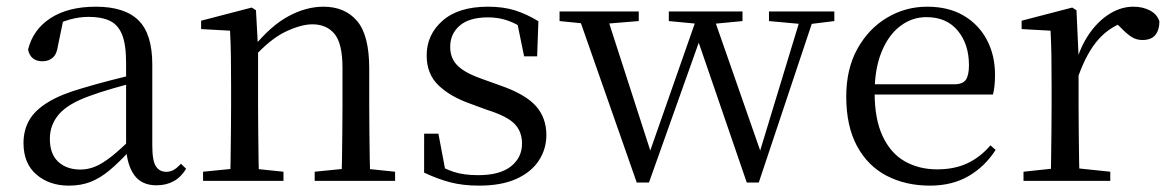

<svg xmlns="http://www.w3.org/2000/svg" viewBox="-20 -551 3559 585"><path d="M189.7 14.6Q130.5 14.6 91.1 -19.1Q51.6 -52.8 51.6 -115.1Q51.6 -153.9 68.8 -184.3Q85.9 -214.6 125.4 -239Q164.9 -263.5 230.9 -282.3Q272.8 -294.9 318.8 -306.7Q364.8 -318.5 404.8 -327.7V-303.3Q364.8 -293.3 323.7 -281.5Q282.6 -269.7 248.6 -257Q185.3 -233.6 158.6 -201.7Q131.9 -169.7 131.9 -128.2Q131.9 -81.6 157.5 -58Q183.2 -34.4 225.1 -34.4Q247.6 -34.4 269.6 -43.3Q291.6 -52.2 319.7 -74.2Q347.7 -96.3 385.8 -134.4L394.5 -87.1H370.9Q339.7 -53.7 312.5 -31.1Q285.2 -8.4 256.1 3.1Q227 14.6 189.7 14.6ZM456.8 13.6Q412.1 13.6 389.8 -16.6Q367.5 -46.7 364.2 -99.7V-103.3V-359Q364.2 -415 352.1 -445.3Q339.9 -475.6 314.7 -487.6Q289.6 -499.6 250 -499.6Q221.3 -499.6 192.1 -491.4Q162.9 -483.2 129.7 -464.7L173.2 -491.9L156.8 -412.7Q153.2 -386 140.7 -375.2Q128.1 -364.3 109.4 -364.3Q73.2 -364.3 65.5 -399.7Q80.4 -461 134.1 -495.8Q187.8 -530.6 272.2 -530.6Q359.5 -530.6 401.8 -489.2Q444 -447.8 444 -354.6V-107.7Q444 -60.8 455.1 -44.2Q466.1 -27.5 486.4 -27.5Q499 -27.5 509 -33.2Q519 -38.8 531.4 -52.1L547.1 -36.7Q531.2 -10.7 508.6 1.4Q486 13.6 456.8 13.6Z M598.7 0V-27.8L707.4 -38.6H739.8L843.7 -27.8V0ZM680.9 0Q682.1 -24.4 682.6 -65.3Q683.1 -106.3 683.6 -150.7Q684.1 -195.1 684.1 -228.5V-289.4Q684.1 -340.8 683.5 -380.8Q682.9 -420.7 680.9 -457.5L592.8 -462.4V-487.9L746.9 -528L759.9 -519.8L766.3 -403.1V-401.7V-228.5Q766.3 -195.1 766.8 -150.7Q767.3 -106.3 767.8 -65.3Q768.3 -24.4 769.3 0ZM938.8 0V-27.8L1046.3 -38.6H1079.3L1183.8 -27.8V0ZM1020.5 0Q1021.5 -24.4 1022 -64.8Q1022.5 -105.3 1023 -149.7Q1023.5 -194.1 1023.5 -228.5V-344.3Q1023.5 -418.1 999.4 -447.5Q975.3 -476.9 931.6 -476.9Q897.9 -476.9 850.8 -454.8Q803.6 -432.7 749.2 -372.4L740.7 -406H750.8Q805.4 -472.9 859.1 -501.7Q912.9 -530.6 965.5 -530.6Q1031 -530.6 1068 -487.1Q1105 -443.5 1105 -342.4V-228.5Q1105 -194.1 1105.5 -149.7Q1106 -105.3 1106.6 -64.8Q1107.2 -24.4 1108.2 0Z M1439.4 14.6Q1390.9 14.6 1352 4.5Q1313.1 -5.6 1272.2 -25.1L1272.3 -143.7H1315.8L1339.5 -18.1L1302.9 -20.3V-56.3Q1331.4 -37.5 1362.2 -27.4Q1392.9 -17.3 1436.7 -17.3Q1503.2 -17.3 1536.8 -44.1Q1570.5 -70.9 1570.5 -113.5Q1570.5 -150.2 1547.8 -173.6Q1525.2 -197 1463.6 -216.4L1411.9 -235.4Q1351.2 -257 1315.6 -291.4Q1280 -325.9 1280 -382Q1280 -445.2 1328.4 -487.9Q1376.8 -530.6 1467.1 -530.6Q1512.4 -530.6 1547.5 -519.9Q1582.7 -509.2 1620.4 -486.4L1616.6 -379.4H1576.9L1553.1 -495.5L1584.5 -490.1V-457.8Q1553.7 -479.4 1525.9 -488.7Q1498.2 -498.1 1467.1 -498.1Q1410.1 -498.1 1380.9 -473.1Q1351.7 -448 1351.7 -408.5Q1351.7 -372 1375.7 -349.5Q1399.6 -327 1454.5 -308.4L1504.8 -290.4Q1580.6 -264 1612.7 -228.1Q1644.7 -192.1 1644.7 -139.6Q1644.7 -96.6 1621.5 -61.4Q1598.3 -26.2 1552.9 -5.8Q1507.5 14.6 1439.4 14.6Z M1920.1 5.2 1737.5 -516H1824.5L1970.1 -65.2L1951.4 -65L1957 -80.1L2109.7 -516H2148.3L2305.7 -65H2287.9L2291.9 -78.3L2425 -516H2465.9L2291.9 5.2H2255.3L2097.2 -455.2H2122L2115.6 -439.5L1957.3 5.2ZM1684.9 -486.8V-516H1926.2V-486.8L1807.2 -477.1H1781.5ZM2017.8 -486.8V-516H2242.3V-486.8L2141.4 -477.1H2119.7ZM2323 -486.8V-516H2522.1V-486.8L2443.8 -477.1H2429.2Z M2813.3 14.6Q2739.5 14.6 2681.6 -15.4Q2623.7 -45.5 2591.1 -106.2Q2558.4 -167 2558.4 -256.8Q2558.4 -341.1 2592.5 -402.5Q2626.6 -463.8 2682.8 -497.2Q2739 -530.6 2804.9 -530.6Q2870.2 -530.6 2916.4 -503.3Q2962.6 -475.9 2987.1 -429.2Q3011.7 -382.4 3011.7 -323.2Q3011.7 -286.8 3005.4 -262.9H2596.6V-294.2H2887.3Q2913.6 -294.2 2923 -308.2Q2932.3 -322.1 2932.3 -352.3Q2932.3 -416.2 2898.2 -457.5Q2864.2 -498.8 2802.6 -498.8Q2758.8 -498.8 2723 -471.6Q2687.1 -444.5 2666 -392.8Q2644.9 -341.2 2644.9 -268.7Q2644.9 -188 2669.4 -135.9Q2693.9 -83.8 2736.9 -59.4Q2780 -35 2835.5 -35Q2888.5 -35 2927.8 -53.7Q2967.2 -72.3 2997.7 -108.1L3013.6 -94.3Q2981 -43.5 2931 -14.4Q2881 14.6 2813.3 14.6Z M3098.5 0V-27.8L3208.6 -39.6H3249.9L3362.9 -27.8V0ZM3180.9 0Q3182.1 -24.4 3182.6 -65.3Q3183.1 -106.3 3183.6 -150.7Q3184.1 -195.1 3184.1 -228.5V-289.4Q3184.1 -341 3183.5 -380.9Q3182.9 -420.7 3180.9 -457.5L3092.8 -462.4V-487.9L3246.9 -528L3259.9 -519.8L3266.3 -379V-378V-228.5Q3266.3 -195.1 3266.8 -150.7Q3267.3 -106.3 3267.8 -65.3Q3268.3 -24.4 3269.3 0ZM3265.5 -318.6 3243.9 -371H3261.7Q3277.2 -419.5 3304.1 -455.5Q3331 -491.4 3364.4 -511Q3397.8 -530.6 3433 -530.6Q3461.9 -530.6 3483.7 -519.1Q3505.6 -507.7 3512.6 -485.6Q3512.4 -459.5 3500 -444.3Q3487.7 -429.1 3460.7 -429.1Q3442.2 -429.1 3427.3 -438.7Q3412.5 -448.4 3394.8 -466.9L3371.8 -488.8L3417.3 -487.2Q3365 -473 3328.4 -432.7Q3291.8 -392.5 3265.5 -318.6Z"/></svg>

Font: Noto Serif KR ExtraLight
Style: Regular
Weight: 200
Designer: Ryoko NISHIZUKA 西塚涼子 (kana & ideographs); Frank Grießhammer (Latin, Greek & Cyrillic); Wenlong ZHANG 张文龙 (bopomofo); San
Foundry: Adobe
Version: Version 2.002-H1;hotconv 1.1.0;makeotfexe 2.6.0